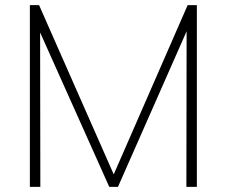

<svg xmlns="http://www.w3.org/2000/svg" viewBox="-20 -732 888 752"><path d="M97 0V-712H133L440 -16H411L715 -712H751V0H710L711 -673L738 -671L442 0H408L107 -672L137 -673L138 0Z"/></svg>

Font: Muli ExtraLight
Style: Regular
Weight: 250
Designer: Vernon Adams
Foundry: Vernon Adams
Version: Version 2.100; ttfautohint (v1.8.1.43-b0c9)